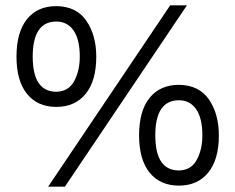

<svg xmlns="http://www.w3.org/2000/svg" viewBox="-20 -690 885 722"><path d="M192 -667Q268 -666 305 -611.5Q342 -557 342 -477Q342 -386 302 -337Q262 -288 192 -288Q121 -288 81.5 -337Q42 -386 42 -477Q42 -569 81.5 -618Q121 -667 192 -667ZM192 -345Q238 -346 259 -385Q280 -424 280 -477Q280 -542 256.5 -575.5Q233 -609 192 -609Q103 -609 103 -477Q103 -345 192 -345ZM653 -371Q729 -370 766 -315.5Q803 -261 803 -181Q803 -90 763 -41Q723 8 653 8Q582 8 542.5 -41Q503 -90 503 -181Q503 -273 542.5 -322Q582 -371 653 -371ZM653 -49Q699 -50 720 -89Q741 -128 741 -181Q741 -246 717.5 -279.5Q694 -313 653 -313Q564 -313 564 -181Q564 -49 653 -49ZM620 -670H683L224 12H161Z"/></svg>

Font: Questrial
Style: Regular
Weight: 400
Designer: Joe Prince
Foundry: Joe Prince
Version: Version 1.002